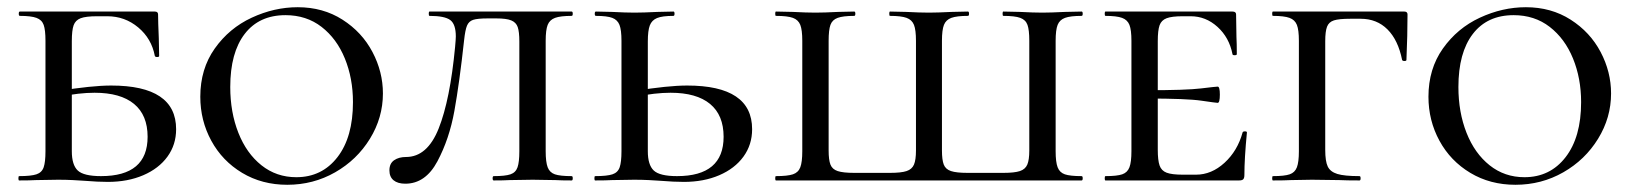

<svg xmlns="http://www.w3.org/2000/svg" viewBox="-20 -500 4518 532"><path d="M260 -12Q389 -12 389 -121Q389 -181 351.5 -212Q314 -243 242 -243Q199 -243 146 -232L142 -248Q235 -263 288 -263Q468 -263 468 -142Q468 -99 444 -66Q420 -33 377 -14.5Q334 4 279 4Q251 4 215 1Q201 0 182 -1Q163 -2 141 -2L80 -1Q63 0 33 0Q31 0 31 -6Q31 -12 33 -12Q66 -12 81 -17Q96 -22 101 -36.5Q106 -51 106 -81V-387Q106 -417 101 -431Q96 -445 81 -450.5Q66 -456 35 -456Q32 -456 32 -462Q32 -468 35 -468H409Q418 -468 418 -460Q418 -440 420 -394L421 -345Q421 -342 415.5 -342Q410 -342 409 -345Q400 -393 363 -424Q326 -455 277 -455H249Q218 -455 203.5 -449.5Q189 -444 184 -430Q179 -416 179 -386V-81Q179 -43 195.5 -27.5Q212 -12 260 -12Z M535 -232Q535 -309 575 -365.5Q615 -422 677.5 -451Q740 -480 805 -480Q875 -480 929 -445.5Q983 -411 1012 -356Q1041 -301 1041 -241Q1041 -174 1005 -115.5Q969 -57 908.5 -22.5Q848 12 776 12Q706 12 651 -21Q596 -54 565.5 -110Q535 -166 535 -232ZM958 -217Q958 -283 935.5 -338Q913 -393 871 -425.5Q829 -458 771 -458Q698 -458 658 -406Q618 -354 618 -259Q618 -189 640.5 -132Q663 -75 704.5 -42Q746 -9 801 -9Q872 -9 915 -64.5Q958 -120 958 -217Z M1266 -389Q1253 -270 1239 -192.5Q1225 -115 1192 -53Q1159 9 1103 9Q1082 9 1070.5 -0.5Q1059 -10 1059 -28Q1059 -47 1072 -56Q1085 -65 1105 -65Q1164 -65 1195.5 -144Q1227 -223 1241 -370Q1243 -392 1243 -399Q1243 -433 1227.5 -444.5Q1212 -456 1170 -456Q1168 -456 1168 -462Q1168 -468 1170 -468H1564Q1567 -468 1567 -462Q1567 -456 1564 -456Q1533 -456 1518 -450.5Q1503 -445 1497.5 -431Q1492 -417 1492 -387V-81Q1492 -51 1497.5 -36.5Q1503 -22 1517.5 -17Q1532 -12 1564 -12Q1567 -12 1567 -6Q1567 0 1564 0Q1535 0 1519 -1L1456 -2L1392 -1Q1376 0 1348 0Q1345 0 1345 -6Q1345 -12 1348 -12Q1380 -12 1394.5 -17Q1409 -22 1414 -36.5Q1419 -51 1419 -81V-385Q1419 -412 1414.5 -425Q1410 -438 1396.5 -443.5Q1383 -449 1355 -449H1332Q1303 -449 1291 -445Q1279 -441 1274 -429Q1269 -417 1266 -389Z M1856 -12Q1985 -12 1985 -121Q1985 -181 1947.5 -212Q1910 -243 1838 -243Q1795 -243 1742 -232L1738 -248Q1831 -263 1884 -263Q2064 -263 2064 -142Q2064 -99 2040 -66Q2016 -33 1973 -14.5Q1930 4 1875 4Q1847 4 1811 1Q1797 0 1778 -1Q1759 -2 1737 -2L1676 -1Q1659 0 1629 0Q1627 0 1627 -6Q1627 -12 1629 -12Q1662 -12 1677 -17Q1692 -22 1697 -36.5Q1702 -51 1702 -81V-387Q1702 -417 1696.5 -431Q1691 -445 1676.5 -450.5Q1662 -456 1631 -456Q1628 -456 1628 -462Q1628 -468 1631 -468L1676 -467Q1714 -465 1738 -465Q1762 -465 1802 -467L1846 -468Q1849 -468 1849 -462Q1849 -456 1846 -456Q1815 -456 1800.5 -450Q1786 -444 1780.5 -429.5Q1775 -415 1775 -385V-81Q1775 -43 1791.5 -27.5Q1808 -12 1856 -12Z M2130 -12Q2162 -12 2177 -17Q2192 -22 2197.5 -36.5Q2203 -51 2203 -81V-387Q2203 -417 2197.5 -431Q2192 -445 2177 -450.5Q2162 -456 2130 -456Q2128 -456 2128 -462Q2128 -468 2130 -468L2177 -467Q2215 -465 2239 -465Q2264 -465 2302 -467L2347 -468Q2350 -468 2350 -462Q2350 -456 2347 -456Q2316 -456 2301 -450.5Q2286 -445 2281 -431Q2276 -417 2276 -387V-83Q2276 -57 2281 -44Q2286 -31 2301 -26Q2316 -21 2347 -21H2446Q2477 -21 2492 -26Q2507 -31 2512.5 -44Q2518 -57 2518 -83V-387Q2518 -417 2512.5 -431Q2507 -445 2492 -450.5Q2477 -456 2446 -456Q2444 -456 2444 -462Q2444 -468 2446 -468L2491 -467Q2529 -465 2554 -465Q2577 -465 2617 -467L2662 -468Q2665 -468 2665 -462Q2665 -456 2662 -456Q2631 -456 2616 -450.5Q2601 -445 2595.5 -431Q2590 -417 2590 -387V-83Q2590 -57 2595 -44Q2600 -31 2615 -26Q2630 -21 2661 -21H2760Q2791 -21 2806 -26Q2821 -31 2826.5 -44Q2832 -57 2832 -83V-387Q2832 -417 2827 -431Q2822 -445 2807 -450.5Q2792 -456 2760 -456Q2758 -456 2758 -462Q2758 -468 2760 -468L2806 -467Q2844 -465 2868 -465Q2891 -465 2931 -467L2977 -468Q2980 -468 2980 -462Q2980 -456 2977 -456Q2946 -456 2931 -450.5Q2916 -445 2910.5 -431Q2905 -417 2905 -387V-81Q2905 -51 2910.5 -36.5Q2916 -22 2930.5 -17Q2945 -12 2977 -12Q2980 -12 2980 -6Q2980 0 2977 0H2130Q2128 0 2128 -6Q2128 -12 2130 -12Z M3043 -12Q3075 -12 3089.5 -17Q3104 -22 3109.5 -36.5Q3115 -51 3115 -81V-387Q3115 -417 3109.5 -431Q3104 -445 3089 -450.5Q3074 -456 3043 -456Q3041 -456 3041 -462Q3041 -468 3043 -468H3395Q3405 -468 3405 -460L3406 -398Q3407 -379 3407 -350Q3407 -347 3401 -347Q3395 -347 3395 -350Q3386 -396 3353.5 -425.5Q3321 -455 3279 -455H3257Q3227 -455 3212.5 -449.5Q3198 -444 3193 -430Q3188 -416 3188 -386V-85Q3188 -56 3193 -41.5Q3198 -27 3212.5 -21.5Q3227 -16 3257 -16H3294Q3337 -16 3373 -49Q3409 -82 3423 -133Q3424 -136 3429.5 -136Q3435 -136 3435 -133Q3428 -61 3428 -15Q3428 -7 3425 -3.5Q3422 0 3413 0H3043Q3041 0 3041 -6Q3041 -12 3043 -12ZM3157 -227V-250Q3267 -250 3308 -255Q3349 -260 3354 -260Q3360 -260 3360 -238Q3360 -215 3354 -215Q3350 -215 3309 -221Q3268 -227 3157 -227Z M3507 -12Q3539 -12 3553.5 -17Q3568 -22 3573.5 -36.5Q3579 -51 3579 -81V-387Q3579 -417 3573.5 -431Q3568 -445 3553 -450.5Q3538 -456 3507 -456Q3505 -456 3505 -462Q3505 -468 3507 -468H3871Q3880 -468 3880 -460Q3880 -403 3877 -334Q3877 -331 3871.5 -331Q3866 -331 3865 -334Q3854 -389 3824.5 -418.5Q3795 -448 3750 -448H3721Q3690 -448 3676 -443.5Q3662 -439 3657 -426Q3652 -413 3652 -386V-85Q3652 -53 3659 -38.5Q3666 -24 3685.5 -18Q3705 -12 3747 -12Q3750 -12 3750 -6Q3750 0 3747 0Q3711 0 3691 -1L3615 -2L3557 -1Q3540 0 3507 0Q3505 0 3505 -6Q3505 -12 3507 -12Z M3938 -232Q3938 -309 3978 -365.5Q4018 -422 4080.5 -451Q4143 -480 4208 -480Q4278 -480 4332 -445.5Q4386 -411 4415 -356Q4444 -301 4444 -241Q4444 -174 4408 -115.5Q4372 -57 4311.5 -22.5Q4251 12 4179 12Q4109 12 4054 -21Q3999 -54 3968.5 -110Q3938 -166 3938 -232ZM4361 -217Q4361 -283 4338.5 -338Q4316 -393 4274 -425.5Q4232 -458 4174 -458Q4101 -458 4061 -406Q4021 -354 4021 -259Q4021 -189 4043.5 -132Q4066 -75 4107.5 -42Q4149 -9 4204 -9Q4275 -9 4318 -64.5Q4361 -120 4361 -217Z"/></svg>

Font: Cormorant SC Medium
Style: Regular
Weight: 500
Designer: Christian Thalmann (Catharsis Fonts)
Foundry: Catharsis Fonts
Version: Version 4.000